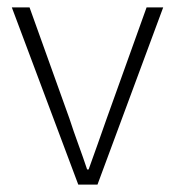

<svg xmlns="http://www.w3.org/2000/svg" viewBox="-20 -500 474 520"><path d="M192 0 12 -480H60L168 -179Q179 -145 192 -109.5Q205 -74 216 -41H220Q232 -74 244.5 -109.5Q257 -145 269 -179L377 -480H422L244 0Z"/></svg>

Font: Source Sans 3 ExtraLight Light
Style: Regular
Weight: 300
Version: Version 3.052;hotconv 1.1.0;makeotfexe 2.6.0